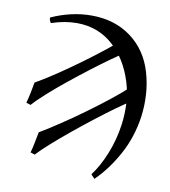

<svg xmlns="http://www.w3.org/2000/svg" viewBox="-80 -696 748 844"><g transform="rotate(10 294.0 -274.0)"><path d="M539.6 -423.8Q553.7 -375.5 556.6 -326.2Q559.6 -276.9 553.2 -228.5Q540 -134.3 496.8 -55.4Q453.6 23.4 397 78.1Q394.5 73.2 388.9 68.4Q383.3 63.5 381.3 59.6Q413.6 17.6 439.2 -45.7Q464.8 -108.9 474.1 -177.7Q480.5 -223.1 478.3 -271.2Q476.1 -319.3 461.4 -367.2Q430.7 -466.3 363.8 -524.9Q296.9 -583.5 203.1 -583.5Q149.9 -583.5 89.8 -563.5Q86.9 -567.9 84.2 -574.7Q81.5 -581.5 83 -587.4Q172.4 -627.4 261.2 -627.4Q365.2 -627.4 438.7 -572.8Q512.2 -518.1 539.6 -423.8ZM441.9 -495.6Q418 -481 379.4 -453.6Q340.8 -426.3 295.4 -391.6Q250 -356.9 205.1 -320.6Q160.2 -284.2 123 -251Q85.9 -217.8 64.9 -193.8L44.9 -200.2Q50.3 -218.8 56.2 -247.3Q62 -275.9 64.9 -293.5Q109.4 -318.8 160.4 -353.3Q211.4 -387.7 261.2 -424.3Q311 -460.9 353 -494.4Q395 -527.8 420.9 -551.3ZM498 -285.6Q474.1 -271 435.5 -243.2Q397 -215.3 351.6 -180.2Q306.2 -145 261 -107.9Q215.8 -70.8 178.7 -37.8Q141.6 -4.9 120.6 18.1L101.1 11.7Q106.4 -6.8 112.1 -35.4Q117.7 -64 121.1 -81.5Q164.1 -106.9 215.3 -141.4Q266.6 -175.8 317.6 -213.1Q368.7 -250.5 412.1 -285.2Q455.6 -319.8 482.9 -345.7Z"/></g></svg>

Font: Gentium Book Plus
Style: Italic
Weight: 400
Italic angle: -8°
Designer: Victor Gaultney, Annie Olsen, Iska Routamaa, Becca Hirsbrunner
Foundry: SIL International
Version: Version 6.101